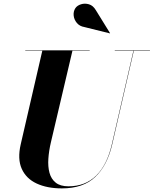

<svg xmlns="http://www.w3.org/2000/svg" viewBox="-20 -1029 851 1064"><path d="M448 -879Q421 -883.5 405.8 -902Q390.5 -920.5 388.2 -943Q386 -965.5 397.5 -983.5Q407.5 -998.5 428.8 -1005.2Q450 -1012 473 -1005.2Q496 -998.5 511.5 -972L590 -845L589 -844ZM120 -750H477V-748H381.5L262 -240Q251 -193 248 -149.5Q245 -106 254.2 -71.5Q263.5 -37 288.8 -16.8Q314 3.5 359.5 3.5Q452.5 3.5 513 -55.8Q573.5 -115 600 -230L719.5 -748H616V-750H811V-748H721.5L602 -230Q575 -112.5 508.2 -48.8Q441.5 15 323 15Q241.5 15 183.2 -12Q125 -39 100.5 -93.5Q76 -148 95 -230L214.5 -748H120Z"/></svg>

Font: Bodoni* 96
Style: Bold Italic
Weight: 700
Italic angle: -13°
Version: Version 2.2